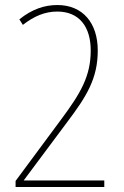

<svg xmlns="http://www.w3.org/2000/svg" viewBox="-20 -744 493 764"><path d="M42 -24V0H395V-26H75V-27L248 -259C324 -360 369 -431 369 -543C369 -653 309 -724 208 -724C158 -724 108 -708 57 -667L71 -645C116 -680 159 -698 208 -698C295 -698 341 -638 341 -543C341 -441 301 -373 222 -267Z"/></svg>

Font: Noto Sans Gurmukhi Condensed Thin
Style: Regular
Weight: 100
Width: 3
Designer: Jelle Bosma - Monotype Design Team
Foundry: Monotype Imaging Inc.
Version: Version 2.004